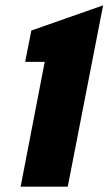

<svg xmlns="http://www.w3.org/2000/svg" viewBox="-20 -697 405 717"><path d="M147 -466H74L97 -583L365 -677L233 0H57Z"/></svg>

Font: Teachers ExtraBold
Style: Italic
Weight: 800
Designer: Alfredo Marco Pradil & Chank Diesel
Version: Version 0.009